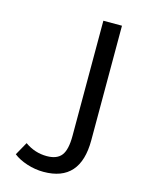

<svg xmlns="http://www.w3.org/2000/svg" viewBox="-108 -552 635 837"><g transform="rotate(15 209.0 -133.0)"><path d="M35 176 68 117Q113 149 167 149Q213 149 233 123Q253 97 253 35V-485H337V32Q337 219 171 219Q133 219 96 207Q59 195 35 176Z"/></g></svg>

Font: Niramit
Style: Regular
Weight: 400
Version: Version 1.000; ttfautohint (v1.6)